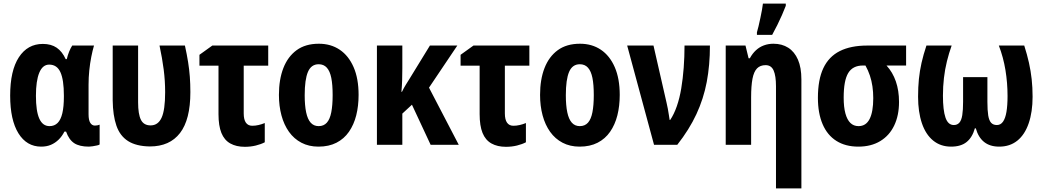

<svg xmlns="http://www.w3.org/2000/svg" viewBox="-20 -798 5755 1058"><path d="M253 -103Q280 -103 297.5 -120.5Q315 -138 323.5 -174Q332 -210 332 -265V-272Q332 -358 313 -400Q294 -442 251 -442Q215 -442 196.5 -397.5Q178 -353 178 -270Q178 -186 196.5 -144.5Q215 -103 253 -103ZM207 10Q127 10 81.5 -63.5Q36 -137 36 -271Q36 -409 84 -482.5Q132 -556 216 -556Q262 -556 292.5 -535Q323 -514 342 -472H348Q353 -494 361 -513.5Q369 -533 378 -547H498Q490 -520 483 -484.5Q476 -449 472 -410Q468 -371 468 -331V-168Q468 -136 477.5 -121Q487 -106 503 -106Q510 -106 517.5 -107.5Q525 -109 529 -111V-2Q526 1 514.5 3.5Q503 6 490.5 8Q478 10 470 10Q418 10 389 -9Q360 -28 344 -73H335Q322 -47 303 -28.5Q284 -10 260.5 0Q237 10 207 10Z M806 9Q731 8 686 -20.5Q641 -49 621.5 -105.5Q602 -162 601 -245V-547H741V-234Q741 -169 756.5 -138Q772 -107 810 -107Q851 -107 870.5 -149.5Q890 -192 890 -290Q890 -353 882 -415Q874 -477 859 -547H999Q1010 -497 1016.5 -456Q1023 -415 1026 -375.5Q1029 -336 1029 -290Q1029 -139 972 -65Q915 9 806 9Z M1458 -547V-436H1323V-173Q1323 -139 1335 -122Q1347 -105 1370 -105Q1387 -105 1404.5 -109Q1422 -113 1439 -120V-14Q1418 -3 1389.5 4Q1361 11 1329 11Q1282 11 1249 -7.5Q1216 -26 1200 -65.5Q1184 -105 1184 -169V-436H1079V-496L1150 -547Z M1956 -275Q1956 -214 1943 -162.5Q1930 -111 1903 -72Q1876 -33 1834 -11.5Q1792 10 1735 10Q1682 10 1641 -11.5Q1600 -33 1572.5 -71.5Q1545 -110 1531 -162Q1517 -214 1517 -275Q1517 -360 1541.5 -423Q1566 -486 1614.5 -521.5Q1663 -557 1737 -557Q1803 -557 1852 -524Q1901 -491 1928.5 -428Q1956 -365 1956 -275ZM1659 -273Q1659 -217 1667 -179Q1675 -141 1692 -122Q1709 -103 1736 -103Q1764 -103 1781 -122Q1798 -141 1805.5 -179.5Q1813 -218 1813 -274Q1813 -332 1805.5 -369Q1798 -406 1781 -425Q1764 -444 1736 -444Q1695 -444 1677 -402Q1659 -360 1659 -273Z M2500 -547 2344 -315 2508 0H2353L2250 -221L2197 -172V0H2057V-547H2197V-421Q2197 -388 2196 -356Q2195 -324 2192 -292H2195Q2205 -313 2216.5 -331.5Q2228 -350 2238 -366L2349 -547Z M2897 -547V-436H2762V-173Q2762 -139 2774 -122Q2786 -105 2809 -105Q2826 -105 2843.5 -109Q2861 -113 2878 -120V-14Q2857 -3 2828.5 4Q2800 11 2768 11Q2721 11 2688 -7.5Q2655 -26 2639 -65.5Q2623 -105 2623 -169V-436H2518V-496L2589 -547Z M3395 -275Q3395 -214 3382 -162.5Q3369 -111 3342 -72Q3315 -33 3273 -11.5Q3231 10 3174 10Q3121 10 3080 -11.5Q3039 -33 3011.5 -71.5Q2984 -110 2970 -162Q2956 -214 2956 -275Q2956 -360 2980.5 -423Q3005 -486 3053.5 -521.5Q3102 -557 3176 -557Q3242 -557 3291 -524Q3340 -491 3367.5 -428Q3395 -365 3395 -275ZM3098 -273Q3098 -217 3106 -179Q3114 -141 3131 -122Q3148 -103 3175 -103Q3203 -103 3220 -122Q3237 -141 3244.5 -179.5Q3252 -218 3252 -274Q3252 -332 3244.5 -369Q3237 -406 3220 -425Q3203 -444 3175 -444Q3134 -444 3116 -402Q3098 -360 3098 -273Z M3436 -547H3581L3653 -232Q3657 -216 3660 -199Q3663 -182 3665.5 -166Q3668 -150 3670 -137H3673Q3694 -168 3709.5 -212.5Q3725 -257 3734 -311Q3743 -365 3747.5 -425Q3752 -485 3752 -547H3892Q3892 -439 3874.5 -346.5Q3857 -254 3817.5 -169Q3778 -84 3712 0H3584Z M4242 -557Q4289 -557 4323.5 -535Q4358 -513 4377 -469.5Q4396 -426 4396 -360V240H4256V-323Q4256 -380 4243 -409.5Q4230 -439 4199 -439Q4169 -439 4151.5 -421Q4134 -403 4126.5 -364Q4119 -325 4119 -261V0H3979V-547H4088L4105 -477H4112Q4126 -503 4145.5 -521Q4165 -539 4189.5 -548Q4214 -557 4242 -557ZM4151 -620Q4155 -633 4160 -654Q4165 -675 4170 -699Q4175 -723 4179 -744.5Q4183 -766 4184 -778H4310V-766Q4301 -742 4289 -715Q4277 -688 4263.5 -660.5Q4250 -633 4235 -606H4151Z M4934 -236Q4934 -162 4907.5 -106.5Q4881 -51 4830.5 -20.5Q4780 10 4710 10Q4639 10 4589 -21.5Q4539 -53 4513 -113.5Q4487 -174 4487 -259Q4487 -359 4517 -422.5Q4547 -486 4607.5 -516.5Q4668 -547 4759 -547H4973V-437H4865Q4899 -400 4916.5 -349.5Q4934 -299 4934 -236ZM4629 -260Q4629 -208 4638.5 -173Q4648 -138 4666 -120.5Q4684 -103 4711 -103Q4752 -103 4772 -142.5Q4792 -182 4792 -257Q4792 -291 4787.5 -322Q4783 -353 4773.5 -381.5Q4764 -410 4749 -437H4735Q4679 -437 4654 -395.5Q4629 -354 4629 -260Z M5624 -547Q5640 -497 5650 -452Q5660 -407 5665 -361.5Q5670 -316 5670 -265Q5670 -181 5648.5 -118.5Q5627 -56 5586 -23Q5545 10 5486 10Q5435 10 5403 -15.5Q5371 -41 5357 -91H5352Q5338 -41 5306.5 -15.5Q5275 10 5221 10Q5163 10 5122 -23.5Q5081 -57 5060 -119Q5039 -181 5039 -265Q5039 -318 5043.5 -362.5Q5048 -407 5058 -451.5Q5068 -496 5085 -547H5224Q5209 -505 5198 -460.5Q5187 -416 5181.5 -368.5Q5176 -321 5176 -271Q5176 -191 5190 -150Q5204 -109 5236 -109Q5255 -109 5266.5 -122Q5278 -135 5282.5 -163.5Q5287 -192 5287 -237V-373H5421V-237Q5421 -190 5425.5 -162Q5430 -134 5441.5 -121.5Q5453 -109 5473 -109Q5494 -109 5507 -127.5Q5520 -146 5526 -181.5Q5532 -217 5532 -269Q5532 -341 5520.5 -411.5Q5509 -482 5484 -547Z"/></svg>

Font: Noto Sans Display Condensed
Style: Bold
Weight: 700
Width: 3
Designer: Monotype Design Team
Foundry: Monotype Imaging Inc.
Version: Version 2.003